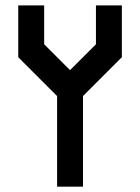

<svg xmlns="http://www.w3.org/2000/svg" viewBox="-20 -704 528 724"><path d="M48.8 -683.6H146.5V-537.1L244.1 -439.5L341.8 -537.1V-683.6H439.5V-488.3L293 -341.8V0H195.3V-341.8L48.8 -488.3Z"/></svg>

Font: BabelStone Runic Dotted
Style: Regular
Weight: 400
Designer: Andrew West
Foundry: BabelStone
Version: Version 3.003 March 14, 2022